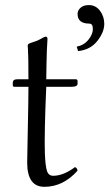

<svg xmlns="http://www.w3.org/2000/svg" viewBox="-20 -718 426 748"><path d="M326.2 -698.2Q353 -698.2 369.6 -676Q386.2 -653.8 386.2 -625Q386.2 -592.8 359.1 -558.3Q332 -523.9 284.2 -519L278.8 -536.1Q307.6 -542 324.7 -563.5Q341.8 -585 341.8 -605Q341.8 -626 328.1 -626Q282.2 -626 282.2 -664.1Q282.2 -677.2 293.7 -687.7Q305.2 -698.2 326.2 -698.2ZM46.9 -409.2H90.8Q90.8 -456.1 90.3 -485.6Q89.8 -515.1 88.9 -526.6Q87.9 -538.1 87.9 -540Q87.9 -544.9 92 -547.4Q96.2 -549.8 106.2 -553Q116.2 -556.2 121.1 -558.1Q127 -560.1 135 -564.5Q143.1 -568.8 148.9 -572Q154.8 -575.2 158.2 -575.2Q165 -575.2 165 -565.9Q162.1 -527.8 161.1 -465.8L160.2 -409.2H274.9Q281.7 -409.2 282.2 -402.8V-392.1Q282.2 -379.9 258.8 -379.9H160.2Q152.3 -198.7 154.8 -121.1Q156.7 -72.3 162.8 -52.7Q168.9 -33.2 187 -33.2Q227.1 -33.2 272 -66.9Q279.8 -64.9 282.2 -53.2Q226.1 9.8 152.8 9.8Q85.9 9.8 85.9 -85Q85.9 -110.8 88.4 -219.5Q90.8 -328.1 90.8 -379.9H35.2Q30.3 -379.9 29.8 -386.2V-395Q29.8 -409.2 46.9 -409.2Z"/></svg>

Font: Linux Libertine Display
Style: Regular
Weight: 400
Designer: Philipp H. Poll
Foundry: Philipp H. Poll
Version: Version 5.0.9